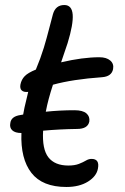

<svg xmlns="http://www.w3.org/2000/svg" viewBox="-20 -683 495 761"><path d="M243.2 58.1Q147.9 58.1 104.5 2.2Q61 -53.7 64.9 -155.8Q40 -155.8 28.6 -166.5Q17.1 -177.2 21 -195.8Q24.4 -221.7 61 -227.1Q64 -227.1 71.8 -229Q72.8 -236.3 77.1 -256.8Q85.4 -293.5 91.8 -318.8Q74.2 -316.9 66.2 -324.5Q58.1 -332 61 -348.1Q64.9 -367.7 77.9 -381.1Q90.8 -394.5 122.1 -407.2Q140.6 -451.2 153.8 -494.1Q165 -531.2 176 -574.2Q187 -617.2 189.9 -627Q200.2 -663.1 234.9 -663.1Q265.1 -663.1 268.1 -625.2Q271 -587.4 248 -512.2Q247.6 -510.7 222.2 -436Q307.6 -456.1 374 -456.1Q401.9 -456.1 417 -443.1Q432.1 -430.2 428.2 -409.2Q422.4 -379.9 384.8 -377Q267.6 -368.7 189.9 -347.2Q170.4 -287.6 162.1 -243.2Q162.1 -241.2 161.1 -240.2Q218.3 -246.1 274.9 -246.1Q308.1 -246.1 322.5 -233.6Q336.9 -221.2 334 -201.2Q328.1 -171.9 285.2 -171.9Q214.8 -170.9 150.9 -165Q146.5 -91.8 171.9 -59.3Q197.3 -26.9 251 -26.9Q275.9 -26.9 292.7 -33.4Q309.6 -40 320.6 -46.6Q331.5 -53.2 342.8 -53.2Q375.5 -53.2 368.2 -15.1Q362.8 15.6 328.6 36.9Q294.4 58.1 243.2 58.1Z"/></svg>

Font: Shantell Sans Bouncy
Style: Italic
Weight: 400
Italic angle: -11.31°
Designer: Stephen Nixon, Anya Danilova, Shantell Martin
Foundry: Arrow Type
Version: Version 1.006;[9816181b4]